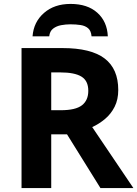

<svg xmlns="http://www.w3.org/2000/svg" viewBox="-20 -959 700 979"><path d="M297.9 -713.9Q443.8 -713.9 513.4 -660.9Q583 -607.9 583 -500Q583 -451.2 564.5 -414.6Q545.9 -377.9 515.6 -352.5Q485.4 -327.1 450.2 -311L660.2 0H492.2L321.8 -273.9H241.2V0H89.8V-713.9ZM287.1 -589.8H241.2V-397H290Q365.2 -397 397.7 -422.1Q430.2 -447.3 430.2 -496.1Q430.2 -546.9 395.3 -568.4Q360.4 -589.8 287.1 -589.8ZM339.8 -939Q426.3 -939 476.3 -894Q526.4 -849.1 529.8 -773.9H446.8Q444.3 -802.2 429.4 -814.9Q414.6 -827.6 391.1 -831.3Q367.7 -835 338.9 -835Q315.4 -835 291.7 -830.6Q268.1 -826.2 251 -813.2Q233.9 -800.3 231 -773.9H146Q151.4 -846.7 204.1 -892.8Q256.8 -939 339.8 -939Z"/></svg>

Font: Open Sans
Style: Bold
Weight: 700
Designer: Monotype Design Team
Foundry: Monotype Imaging Inc.
Version: Version 3.000; ttfautohint (v1.8.4)